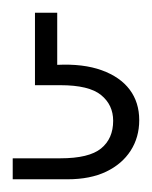

<svg xmlns="http://www.w3.org/2000/svg" viewBox="-20 -27 239 302"><path d="M0 255V222H75Q120 222 139 206.5Q158 191 158 163Q158 138 139 122.5Q120 107 75 107H35V-7H70V75Q111 73 140 83.5Q169 94 184 114Q199 134 199 162Q199 189 185.5 210Q172 231 147 243Q122 255 86 255Z"/></svg>

Font: DM Sans 17pt ExtraLight
Style: Regular
Weight: 250
Version: Version 4.004;gftools[0.9.30]